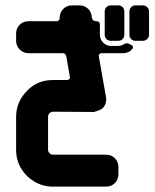

<svg xmlns="http://www.w3.org/2000/svg" viewBox="-20 -695 579 715"><path d="M535 -566Q535 -556 528 -549.5Q521 -543 512 -543H484Q475 -543 468.5 -549.5Q462 -556 462 -566V-652Q462 -662 468.5 -668.5Q475 -675 484 -675H512Q521 -675 528 -668.5Q535 -662 535 -652ZM443 -566Q443 -556 436.5 -549.5Q430 -543 420 -543H393Q383 -543 376.5 -549.5Q370 -556 370 -566V-652Q370 -662 376.5 -668.5Q383 -675 393 -675H420Q430 -675 436.5 -668.5Q443 -662 443 -652ZM473 -513Q460 -497 439 -497H358Q354 -497 350.5 -493.5Q347 -490 348 -485L375 -332Q378 -311 365 -295Q358 -287 344 -282.5Q330 -278 330 -278L177 -279Q170 -279 164 -273Q159 -268 159 -260V-137Q159 -130 164.5 -124.5Q170 -119 177 -119H375Q395 -119 408 -105.5Q421 -92 421 -73V-46Q421 -27 408 -13.5Q395 0 375 0H177Q140 0 108.5 -18.5Q77 -37 58.5 -68Q40 -99 40 -137V-260Q40 -316 81 -357Q119 -397 177 -397H230Q235 -397 238.5 -401Q242 -405 240 -410L227 -485Q225 -497 212 -497H86Q67 -497 53.5 -510.5Q40 -524 40 -543V-570Q40 -590 53.5 -603Q67 -616 86 -616H191Q196 -616 199.5 -620Q203 -624 202 -628Q202 -645 213 -659Q227 -675 248 -675H276Q293 -675 305.5 -664.5Q318 -654 321 -638L322 -629Q325 -616 338 -616H339Q352 -616 352 -603V-566Q352 -549 364 -536.5Q376 -524 393 -524H420Q427 -524 432.5 -526Q438 -528 443 -531Q453 -537 462 -531Q464 -530 466 -529Q468 -528 469 -527Q474 -526 475 -521Q476 -516 473 -513Z"/></svg>

Font: Monomaniac One
Style: Regular
Weight: 400
Version: Version 1.000; ttfautohint (v1.8.3)